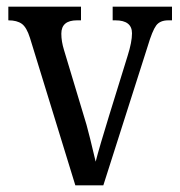

<svg xmlns="http://www.w3.org/2000/svg" viewBox="-20 -556 539 576"><path d="M70 -442Q60 -474 45.5 -484.5Q31 -495 5 -495V-536H223V-495H211Q164 -495 164 -455Q164 -443 166 -431Q168 -419 172 -406L228 -220Q240 -183 250.5 -139.5Q261 -96 267 -71Q272 -91 283 -128.5Q294 -166 307 -208L363 -389Q376 -430 376 -456Q376 -495 326 -495H318V-536H496V-495H485Q460 -495 448.5 -479.5Q437 -464 423 -417L290 0H206Z"/></svg>

Font: Noto Serif Ethiopic Condensed
Style: Regular
Weight: 400
Width: 3
Designer: Monotype Design Team
Foundry: Monotype Imaging Inc.
Version: Version 2.102; ttfautohint (v1.8.4.7-5d5b)